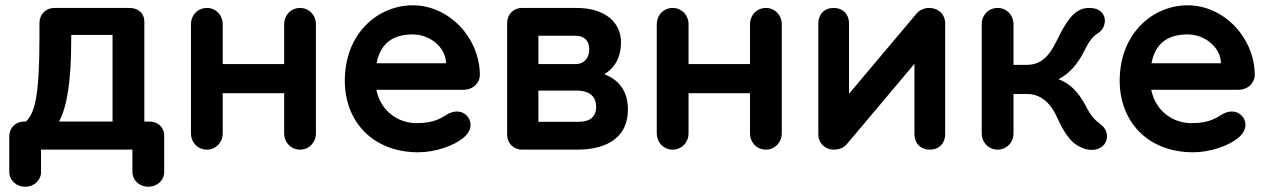

<svg xmlns="http://www.w3.org/2000/svg" viewBox="-20 -565 4792 725"><path d="M600 -53C600 -85 576 -106 544 -106H525V-483C525 -516 501 -535 469 -535H185C153 -535 129 -511 129 -478V-422C129 -197 110 -137 78 -106H71C39 -106 15 -82 15 -50V83C15 116 41 140 75 140C109 140 135 116 135 84V0H480V83C480 116 506 140 540 140C574 140 600 116 600 84ZM249 -421V-433H405V-106H203C233 -163 249 -254 249 -421Z M1173 -62V-473C1173 -508 1147 -535 1113 -535C1079 -535 1053 -508 1053 -473V-323H821V-473C821 -508 795 -535 761 -535C727 -535 701 -508 701 -473V-62C701 -27 727 0 761 0C795 0 821 -27 821 -62V-213H1053V-62C1053 -27 1079 0 1113 0C1147 0 1173 -27 1173 -62Z M1729 -44C1748 -59 1757 -77 1757 -94C1757 -120 1735 -144 1706 -144C1695 -144 1684 -141 1672 -135C1650 -123 1626 -100 1553 -100C1484 -100 1418 -144 1401 -226H1731C1763 -226 1790 -248 1792 -280C1792 -424 1674 -545 1539 -545C1407 -545 1282 -439 1282 -260C1282 -106 1388 10 1559 10C1625 10 1694 -15 1729 -44ZM1539 -435C1601 -435 1659 -390 1664 -333V-326H1402C1418 -409 1472 -435 1539 -435Z M2161 0C2248 0 2351 -30 2351 -152C2351 -228 2310 -266 2262 -285C2304 -310 2325 -352 2325 -405C2325 -481 2264 -535 2158 -535H1951C1919 -535 1895 -511 1895 -478V-57C1895 -24 1919 0 1951 0ZM2157 -223C2197 -223 2231 -208 2231 -162C2231 -122 2206 -105 2164 -105H2013V-223ZM2152 -430C2184 -430 2205 -414 2205 -378C2205 -345 2184 -323 2155 -323H2013V-430Z M2932 -62V-473C2932 -508 2906 -535 2872 -535C2838 -535 2812 -508 2812 -473V-323H2580V-473C2580 -508 2554 -535 2520 -535C2486 -535 2460 -508 2460 -473V-62C2460 -27 2486 0 2520 0C2554 0 2580 -27 2580 -62V-213H2812V-62C2812 -27 2838 0 2872 0C2906 0 2932 -27 2932 -62Z M3549 -58V-477C3549 -510 3524 -535 3488 -535C3471 -535 3452 -527 3442 -515L3186 -211V-477C3186 -511 3163 -535 3128 -535C3093 -535 3070 -511 3070 -477V-58C3070 -25 3095 0 3129 0C3147 0 3165 -6 3177 -20L3433 -324V-58C3433 -24 3456 0 3491 0C3526 0 3549 -24 3549 -58Z M3807 -62V-210H3859C3904 -210 3944 -183 3971 -123C3997 -65 4022 -31 4048 -16C4068 -4 4085 1 4103 1C4137 1 4160 -21 4160 -50C4160 -71 4150 -85 4134 -97C4114 -112 4099 -127 4080 -165C4052 -218 4020 -250 3977 -266C4018 -287 4049 -322 4075 -374C4095 -415 4109 -429 4125 -439C4143 -450 4152 -468 4152 -488C4152 -514 4130 -535 4096 -535C4078 -535 4060 -533 4037 -514C4017 -497 3995 -463 3969 -409C3940 -349 3908 -320 3856 -320H3807V-473C3807 -508 3781 -535 3747 -535C3713 -535 3687 -508 3687 -473V-62C3687 -27 3713 0 3747 0C3781 0 3807 -27 3807 -62Z M4655 -44C4674 -59 4683 -77 4683 -94C4683 -120 4661 -144 4632 -144C4621 -144 4610 -141 4598 -135C4576 -123 4552 -100 4479 -100C4410 -100 4344 -144 4327 -226H4657C4689 -226 4716 -248 4718 -280C4718 -424 4600 -545 4465 -545C4333 -545 4208 -439 4208 -260C4208 -106 4314 10 4485 10C4551 10 4620 -15 4655 -44ZM4465 -435C4527 -435 4585 -390 4590 -333V-326H4328C4344 -409 4398 -435 4465 -435Z"/></svg>

Font: Hotpoint
Style: Bold
Weight: 700
Designer: Andrew Paglinawan, Luciano Perondi, Riccardo Olocco
Foundry: CAST Cooperativa Anonima Servizi Tipografici
Version: Version 1.000;PS 2.1;hotconv 16.6.51;makeotf.lib2.5.65220